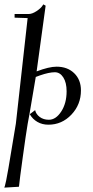

<svg xmlns="http://www.w3.org/2000/svg" viewBox="-48 -563 424 876"><path d="M-28.3 293 -25.4 284.2Q-18.6 266.6 24.4 1L78.1 -480.5L18.6 -482.4V-499H82Q98.6 -499 118.7 -512.2Q138.7 -525.4 146.5 -538.1L149.4 -543L160.2 -537.1L119.1 -237.3Q175.8 -258.8 210 -258.8Q259.8 -258.8 290.5 -229Q321.3 -199.2 321.3 -150.4Q321.3 -85.9 277.8 -40Q234.4 5.9 172.9 5.9Q144.5 5.9 122.6 -6.8Q100.6 -19.5 87.9 -42L112.3 -60.5Q116.2 -42 133.3 -29.3Q150.4 -16.6 174.8 -16.6Q207 -16.6 231.4 -54.2Q255.9 -91.8 255.9 -146.5Q255.9 -186.5 240.7 -210Q225.6 -233.4 202.1 -233.4Q175.8 -233.4 133.8 -218.8Q127 -215.8 115.2 -211.9L86.9 -44.9L78.1 2.9Q70.3 48.8 55.7 155.3Q41 261.7 39.1 284.2L38.1 289.1Z"/></svg>

Font: Kleymisska
Style: Regular
Weight: 500
Italic angle: -8°
Designer: gluk
Foundry: gluk
Version: Version 0.298